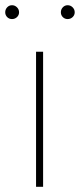

<svg xmlns="http://www.w3.org/2000/svg" viewBox="-60 -715 306 735"><path d="M-14 -695Q-3 -695 5 -687Q13 -679 13 -668Q13 -657 5 -649.5Q-3 -642 -14 -642Q-25 -642 -32.5 -649.5Q-40 -657 -40 -668Q-40 -679 -32.5 -687Q-25 -695 -14 -695ZM199 -695Q210 -695 218 -687Q226 -679 226 -668Q226 -657 218 -649.5Q210 -642 199 -642Q188 -642 180.5 -649.5Q173 -657 173 -668Q173 -679 180.5 -687Q188 -695 199 -695ZM78 -517H105V0H78Z"/></svg>

Font: FreesentationVF
Style: Regular
Weight: 400
Designer: glyphs from Roboto by Christian Robertson / Hangul glyphs from Noto Sans CJK(Source Han Sans) by Jang Soo-young and Kang
Foundry: PT&
Version: Version 2.001;Glyphs 3.3.1 (3343)